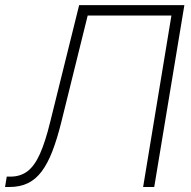

<svg xmlns="http://www.w3.org/2000/svg" viewBox="-29 -748 765 768"><path d="M-8.8 0 -2 -41.5H12.7Q52.2 -41.5 80.6 -62.7Q108.9 -84 130.6 -132.1Q152.3 -180.2 171.9 -260.7L287.6 -727.5H708.5L587.9 0H543.5L656.7 -686H321.8L215.8 -257.8Q199.2 -191.4 180.4 -142.8Q161.6 -94.2 137.9 -62.5Q114.3 -30.8 82.8 -15.4Q51.3 0 8.3 0Z"/></svg>

Font: Inter 28pt ExtraLight
Style: Italic
Weight: 250
Italic angle: -9.3988°
Designer: Rasmus Andersson
Foundry: rsms
Version: Version 4.001;git-66647c0bb